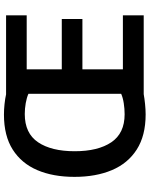

<svg xmlns="http://www.w3.org/2000/svg" viewBox="90 -856 775 996"><g transform="rotate(-90 478.0 -357.5)"><path d="M382 -725Q408 -725 436.5 -722Q465 -719 487 -714H897V-607H617V-425H878V-318H617V-108H897V0H488Q466 4 437 7Q408 10 383 10Q273 10 201 -36Q129 -82 94 -165Q59 -248 59 -359Q59 -470 94 -552Q129 -634 200.5 -679.5Q272 -725 382 -725ZM385 -617Q285 -617 238.5 -548Q192 -479 192 -358Q192 -237 238.5 -168Q285 -99 384 -99Q412 -99 441 -103.5Q470 -108 490 -117V-598Q470 -607 441.5 -612Q413 -617 385 -617Z"/></g></svg>

Font: Noto Sans Kannada SemiBold
Style: Regular
Weight: 600
Designer: Jelle Bosma - Monotype Design Team
Foundry: Monotype Imaging Inc.
Version: Version 2.005; ttfautohint (v1.8.4.7-5d5b)